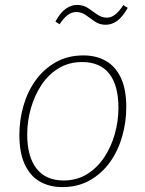

<svg xmlns="http://www.w3.org/2000/svg" viewBox="-20 -756 593 783"><path d="M320 -530Q373 -530 412 -507.5Q451 -485 473 -438.5Q495 -392 495 -319Q495 -259 478.5 -200.5Q462 -142 429 -95.5Q396 -49 347 -21Q298 7 234 7Q183 7 143.5 -15Q104 -37 81.5 -84.5Q59 -132 59 -205Q59 -266 75.5 -324Q92 -382 125 -428Q158 -474 207 -502Q256 -530 320 -530ZM315 -503Q261 -503 219 -477.5Q177 -452 149 -409.5Q121 -367 106 -314.5Q91 -262 91 -208Q91 -117 129 -68.5Q167 -20 239 -20Q293 -20 334.5 -45.5Q376 -71 404.5 -113.5Q433 -156 448 -209Q463 -262 463 -316Q463 -408 425.5 -455.5Q388 -503 315 -503ZM411 -655Q386 -655 367 -668Q348 -681 330.5 -694Q313 -707 291 -707Q273 -707 256.5 -695Q240 -683 223 -657L206 -668Q226 -705 248.5 -720.5Q271 -736 294 -736Q320 -736 339 -723Q358 -710 376.5 -697Q395 -684 416 -684Q433 -684 449 -696Q465 -708 483 -735L501 -724Q480 -687 458 -671Q436 -655 411 -655Z"/></svg>

Font: Bitter Thin ExtraLight
Style: Italic
Weight: 250
Italic angle: -9°
Version: Version 2.002